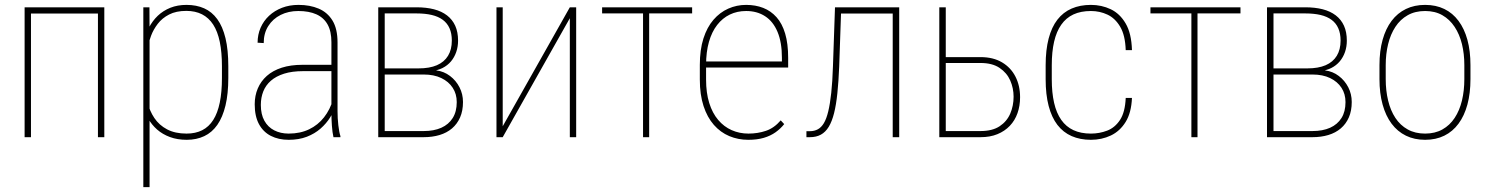

<svg xmlns="http://www.w3.org/2000/svg" viewBox="-20 -558 6059 781"><path d="M388.2 -528.3V-502.9H95.7V-528.3ZM106 -528.3V0H80.1V-528.3ZM404.3 -528.3V0H378.4V-528.3Z M588.4 -426.8V203.1H563V-528.3H587.9ZM908.7 -288.1V-241.2Q908.7 -176.3 897.2 -128.7Q885.7 -81.1 864 -50Q842.3 -19 810.8 -4.2Q779.3 10.7 739.7 10.7Q701.7 10.7 671.4 -0.5Q641.1 -11.7 618.9 -31.2Q596.7 -50.8 583 -75.7Q569.3 -100.6 564 -127.4V-385.3Q571.3 -417.5 585.7 -445.3Q600.1 -473.1 621.8 -493.9Q643.6 -514.6 672.9 -526.4Q702.1 -538.1 738.8 -538.1Q778.8 -538.1 810.3 -524.2Q841.8 -510.3 863.8 -480.2Q885.7 -450.2 897.2 -402.8Q908.7 -355.5 908.7 -288.1ZM882.8 -241.2V-288.1Q882.8 -345.2 874 -387.7Q865.2 -430.2 847.2 -458Q829.1 -485.8 801.8 -499.8Q774.4 -513.7 737.8 -513.7Q696.3 -513.7 668 -499Q639.6 -484.4 621.8 -461.2Q604 -438 594.5 -412.6Q585 -387.2 580.6 -365.2V-141.6Q588.4 -106.9 607.9 -77.9Q627.4 -48.8 659.9 -31.7Q692.4 -14.6 738.8 -14.6Q775.4 -14.6 802.5 -28.3Q829.6 -42 847.4 -70.1Q865.2 -98.1 874 -140.9Q882.8 -183.6 882.8 -241.2Z M1328.1 -99.6V-386.2Q1328.1 -430.7 1312.5 -458.5Q1296.9 -486.3 1266.8 -499.8Q1236.8 -513.2 1193.4 -513.2Q1153.3 -513.2 1121.6 -497.3Q1089.8 -481.4 1071.3 -452.1Q1052.7 -422.9 1052.7 -382.8L1027.8 -384.3Q1027.8 -417 1040 -445.1Q1052.2 -473.1 1074.5 -493.9Q1096.7 -514.6 1127.2 -526.4Q1157.7 -538.1 1194.3 -538.1Q1240.7 -538.1 1276.4 -522.9Q1312 -507.8 1332.5 -474.4Q1353 -440.9 1353 -385.3V-106Q1353 -77.1 1356.2 -48.8Q1359.4 -20.5 1364.7 -4.4V0H1336.4Q1332 -19 1330.1 -46.4Q1328.1 -73.7 1328.1 -99.6ZM1337.9 -294.4 1338.9 -268.6H1212.9Q1168 -268.6 1135.5 -258.3Q1103 -248 1082 -229.7Q1061 -211.4 1051 -186.3Q1041 -161.1 1041 -131.3Q1041 -92.8 1055.4 -66.9Q1069.8 -41 1095.5 -27.8Q1121.1 -14.6 1154.3 -14.6Q1201.2 -14.6 1237.3 -32Q1273.4 -49.3 1298.1 -80.8Q1322.8 -112.3 1335.4 -155.3L1346.7 -131.3Q1338.9 -106 1323.2 -80.8Q1307.6 -55.7 1283.9 -34.9Q1260.3 -14.2 1228 -1.7Q1195.8 10.7 1154.3 10.7Q1112.8 10.7 1081.5 -5.4Q1050.3 -21.5 1033.2 -53.5Q1016.1 -85.4 1016.1 -133.8Q1016.1 -168.9 1028.6 -198.2Q1041 -227.5 1065.4 -249.3Q1089.8 -271 1126.2 -282.7Q1162.6 -294.4 1210.4 -294.4Z M1703.6 -254.9H1536.6L1535.6 -279.8H1682.6Q1727.1 -279.8 1757.1 -292.7Q1787.1 -305.7 1802.5 -331.1Q1817.9 -356.4 1817.9 -393.1Q1817.9 -421.9 1808.6 -442.9Q1799.3 -463.9 1781.2 -477.3Q1763.2 -490.7 1736.3 -497.1Q1709.5 -503.4 1674.3 -503.4H1544.9V0H1518.6V-528.3H1674.3Q1713.9 -528.3 1745.1 -520.3Q1776.4 -512.2 1798.3 -495.4Q1820.3 -478.5 1831.8 -453.1Q1843.3 -427.7 1843.3 -392.6Q1843.3 -368.2 1835.9 -346.7Q1828.6 -325.2 1814.5 -308.3Q1800.3 -291.5 1779.8 -281.2Q1759.3 -271 1732.4 -268.6ZM1703.6 0H1532.2L1534.2 -24.9H1703.6Q1745.1 -24.9 1775.1 -38.3Q1805.2 -51.8 1821.5 -77.9Q1837.9 -104 1837.9 -142.6Q1837.9 -175.8 1821.5 -200.9Q1805.2 -226.1 1775.1 -240.5Q1745.1 -254.9 1703.6 -254.9H1590.3L1591.3 -279.8H1740.2L1755.4 -271.5Q1786.1 -267.6 1810.5 -249Q1835 -230.5 1849.1 -202.9Q1863.3 -175.3 1863.3 -143.1Q1863.3 -107.4 1851.6 -80.6Q1839.8 -53.7 1818.6 -35.6Q1797.4 -17.6 1768.1 -8.8Q1738.8 0 1703.6 0Z M2024.9 -44.4 2297.9 -528.3H2323.7V0H2297.9V-483.9L2024.9 0H1999.5V-528.3H2024.9Z M2620.6 -528.3V0H2595.7V-528.3ZM2795.4 -528.3V-503.4H2429.2V-528.3Z M3023.9 10.7Q2982.4 10.7 2946.5 -4.4Q2910.6 -19.5 2883.8 -50Q2856.9 -80.6 2841.8 -126.7Q2826.7 -172.9 2826.7 -234.4V-293.9Q2826.7 -355.5 2841.3 -401.4Q2856 -447.3 2882.1 -477.5Q2908.2 -507.8 2942.4 -522.9Q2976.6 -538.1 3015.1 -538.1Q3053.2 -538.1 3084.5 -525.9Q3115.7 -513.7 3138.7 -488Q3161.6 -462.4 3173.8 -421.4Q3186 -380.4 3186 -322.3V-283.2H2843.3V-308.1H3160.6V-322.8Q3160.6 -385.7 3142.8 -428.2Q3125 -470.7 3092.3 -491.9Q3059.6 -513.2 3015.1 -513.2Q2978.5 -513.2 2948.7 -498.8Q2918.9 -484.4 2897.2 -456.5Q2875.5 -428.7 2863.8 -387.7Q2852.1 -346.7 2852.1 -293.9V-234.4Q2852.1 -180.2 2865 -138.9Q2877.9 -97.7 2901.4 -70.1Q2924.8 -42.5 2956.3 -28.6Q2987.8 -14.6 3024.4 -14.6Q3062.5 -14.6 3095.7 -25.9Q3128.9 -37.1 3155.8 -68.4L3169.9 -53.2Q3155.3 -34.7 3134.8 -20Q3114.3 -5.4 3086.9 2.7Q3059.6 10.7 3023.9 10.7Z M3621.1 -528.3V-502.9H3385.3V-528.3ZM3637.7 -528.3V0H3611.3V-528.3ZM3376.5 -528.3H3401.9L3393.6 -287.6Q3391.1 -226.1 3386.2 -179Q3381.3 -131.8 3372.8 -97.9Q3364.3 -64 3351.1 -42.2Q3337.9 -20.5 3319.1 -10.3Q3300.3 0 3274.4 0H3260.3V-24.4H3274.9Q3292.5 -24.4 3306.6 -32Q3320.8 -39.6 3331.3 -57.1Q3341.8 -74.7 3349.1 -105Q3356.4 -135.3 3361.3 -180.4Q3366.2 -225.6 3368.2 -288.1Z M3811.5 -325.7H3968.3Q4020 -325.7 4055.9 -304.4Q4091.8 -283.2 4110.6 -246.3Q4129.4 -209.5 4129.4 -162.6Q4129.4 -127.4 4118.9 -97.7Q4108.4 -67.9 4087.6 -46.1Q4066.9 -24.4 4037.1 -12.2Q4007.3 0 3968.3 0H3800.8V-528.3H3827.1V-24.9H3968.3Q4016.6 -24.9 4046.1 -44.4Q4075.7 -64 4089.4 -95.9Q4103 -127.9 4103 -164.6Q4103 -199.2 4089.4 -230.5Q4075.7 -261.7 4046.1 -281.7Q4016.6 -301.8 3968.3 -301.8H3811.5Z M4417.5 -14.6Q4452.1 -14.6 4483.6 -26.6Q4515.1 -38.6 4535.9 -70.1Q4556.6 -101.6 4559.1 -159.7H4584.5Q4582 -99.6 4558.8 -62Q4535.6 -24.4 4498.5 -6.8Q4461.4 10.7 4417.5 10.7Q4373.5 10.7 4339.1 -4.4Q4304.7 -19.5 4281.2 -50Q4257.8 -80.6 4245.6 -127Q4233.4 -173.3 4233.4 -235.8V-292.5Q4233.4 -355 4245.6 -401.4Q4257.8 -447.8 4281.2 -478Q4304.7 -508.3 4339.1 -523.2Q4373.5 -538.1 4417.5 -538.1Q4460.9 -538.1 4498 -520.5Q4535.2 -502.9 4558.8 -462.6Q4582.5 -422.4 4584.5 -354H4559.1Q4557.1 -414.6 4536.6 -449.2Q4516.1 -483.9 4484.9 -498.5Q4453.6 -513.2 4417.5 -513.2Q4376.5 -513.2 4346.4 -499.3Q4316.4 -485.4 4296.9 -457.5Q4277.3 -429.7 4267.8 -388.4Q4258.3 -347.2 4258.3 -292.5V-235.8Q4258.3 -181.2 4267.8 -139.6Q4277.3 -98.1 4296.9 -70.3Q4316.4 -42.5 4346.4 -28.6Q4376.5 -14.6 4417.5 -14.6Z M4851.1 -528.3V0H4826.2V-528.3ZM5025.9 -528.3V-503.4H4659.7V-528.3Z M5318.8 -254.9H5151.9L5150.9 -279.8H5297.9Q5342.3 -279.8 5372.3 -292.7Q5402.3 -305.7 5417.7 -331.1Q5433.1 -356.4 5433.1 -393.1Q5433.1 -421.9 5423.8 -442.9Q5414.6 -463.9 5396.5 -477.3Q5378.4 -490.7 5351.6 -497.1Q5324.7 -503.4 5289.6 -503.4H5160.2V0H5133.8V-528.3H5289.6Q5329.1 -528.3 5360.4 -520.3Q5391.6 -512.2 5413.6 -495.4Q5435.5 -478.5 5447 -453.1Q5458.5 -427.7 5458.5 -392.6Q5458.5 -368.2 5451.2 -346.7Q5443.8 -325.2 5429.7 -308.3Q5415.5 -291.5 5395 -281.2Q5374.5 -271 5347.7 -268.6ZM5318.8 0H5147.5L5149.4 -24.9H5318.8Q5360.4 -24.9 5390.4 -38.3Q5420.4 -51.8 5436.8 -77.9Q5453.1 -104 5453.1 -142.6Q5453.1 -175.8 5436.8 -200.9Q5420.4 -226.1 5390.4 -240.5Q5360.4 -254.9 5318.8 -254.9H5205.6L5206.5 -279.8H5355.5L5370.6 -271.5Q5401.4 -267.6 5425.8 -249Q5450.2 -230.5 5464.4 -202.9Q5478.5 -175.3 5478.5 -143.1Q5478.5 -107.4 5466.8 -80.6Q5455.1 -53.7 5433.8 -35.6Q5412.6 -17.6 5383.3 -8.8Q5354 0 5318.8 0Z M5591.3 -236.3V-293Q5591.3 -350.6 5604 -396Q5616.7 -441.4 5640.6 -473.1Q5664.6 -504.9 5699 -521.5Q5733.4 -538.1 5776.9 -538.1Q5820.8 -538.1 5855 -521.5Q5889.2 -504.9 5912.8 -473.1Q5936.5 -441.4 5949 -396Q5961.4 -350.6 5961.4 -293V-236.3Q5961.4 -178.7 5949 -132.8Q5936.5 -86.9 5912.8 -54.9Q5889.2 -22.9 5855 -6.1Q5820.8 10.7 5776.9 10.7Q5733.4 10.7 5699 -6.1Q5664.6 -22.9 5640.6 -54.9Q5616.7 -86.9 5604 -132.8Q5591.3 -178.7 5591.3 -236.3ZM5616.7 -293V-236.3Q5616.7 -189.5 5626.5 -148.9Q5636.2 -108.4 5656 -78.4Q5675.8 -48.3 5706.1 -31.5Q5736.3 -14.6 5776.9 -14.6Q5817.4 -14.6 5847.4 -31.5Q5877.4 -48.3 5897.2 -78.4Q5917 -108.4 5926.8 -148.9Q5936.5 -189.5 5936.5 -236.3V-293Q5936.5 -338.9 5926.8 -378.7Q5917 -418.5 5897 -448.7Q5877 -479 5847.2 -496.1Q5817.4 -513.2 5776.9 -513.2Q5736.3 -513.2 5706.1 -496.1Q5675.8 -479 5656 -448.7Q5636.2 -418.5 5626.5 -378.7Q5616.7 -338.9 5616.7 -293Z"/></svg>

Font: Roboto Condensed Thin
Style: Regular
Weight: 250
Width: 3
Designer: Christian Robertson
Foundry: Google
Version: Version 3.009; 2024